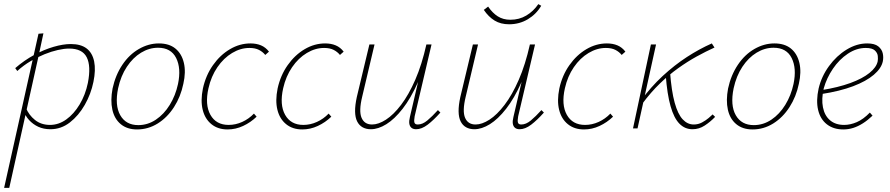

<svg xmlns="http://www.w3.org/2000/svg" viewBox="-36 -624 4326 933"><path d="M-16 289 151 -460 175 -462 151 -350 9 289ZM209 4Q176 4 150 -8Q124 -20 105 -41Q86 -62 77 -89L90 -100Q104 -65 134 -41Q164 -17 207 -17Q249 -17 286 -43.5Q323 -70 351 -116.5Q379 -163 391 -221Q407 -303 385.5 -345.5Q364 -388 300 -388Q276 -388 245 -381Q214 -374 180.5 -360.5Q147 -347 113 -327Q79 -307 48 -279L38 -293Q82 -331 130 -357Q178 -383 224.5 -396.5Q271 -410 308 -410Q357 -410 385 -388.5Q413 -367 421.5 -325.5Q430 -284 418 -226Q406 -167 376 -114.5Q346 -62 303.5 -29Q261 4 209 4Z M630 5Q582 5 551 -20.5Q520 -46 510 -91Q500 -136 511 -194Q525 -259 558.5 -309Q592 -359 639 -386Q686 -413 736 -413Q786 -413 816.5 -388Q847 -363 857.5 -318.5Q868 -274 855 -217Q842 -154 809.5 -103.5Q777 -53 730.5 -24Q684 5 630 5ZM636 -16Q682 -16 721.5 -42.5Q761 -69 789 -114.5Q817 -160 829 -216Q845 -292 820 -342Q795 -392 732 -392Q689 -392 649.5 -368Q610 -344 580.5 -299.5Q551 -255 538 -195Q521 -112 548.5 -64Q576 -16 636 -16Z M1070 5Q1023 5 991.5 -20.5Q960 -46 949 -90.5Q938 -135 950 -194Q964 -258 999 -307.5Q1034 -357 1081.5 -385Q1129 -413 1181 -413Q1210 -413 1232.5 -403.5Q1255 -394 1271 -373L1253 -357Q1241 -372 1222.5 -381.5Q1204 -391 1176 -391Q1133 -391 1092 -366.5Q1051 -342 1020.5 -297.5Q990 -253 977 -195Q959 -115 986.5 -66Q1014 -17 1075 -17Q1109 -17 1141 -31.5Q1173 -46 1198 -72L1211 -57Q1182 -29 1145.5 -12Q1109 5 1070 5Z M1433 5Q1386 5 1354.5 -20.5Q1323 -46 1312 -90.5Q1301 -135 1313 -194Q1327 -258 1362 -307.5Q1397 -357 1444.5 -385Q1492 -413 1544 -413Q1573 -413 1595.5 -403.5Q1618 -394 1634 -373L1616 -357Q1604 -372 1585.5 -381.5Q1567 -391 1539 -391Q1496 -391 1455 -366.5Q1414 -342 1383.5 -297.5Q1353 -253 1340 -195Q1322 -115 1349.5 -66Q1377 -17 1438 -17Q1472 -17 1504 -31.5Q1536 -46 1561 -72L1574 -57Q1545 -29 1508.5 -12Q1472 5 1433 5Z M1766 4Q1743 4 1726 -5.5Q1709 -15 1699.5 -34Q1690 -53 1689.5 -82.5Q1689 -112 1698 -153L1759 -408H1784L1724 -154Q1707 -84 1721 -51.5Q1735 -19 1772 -19Q1803 -19 1839.5 -42.5Q1876 -66 1913 -114.5Q1950 -163 1982 -236.5Q2014 -310 2036 -408H2054Q2029 -301 1994.5 -223.5Q1960 -146 1920.5 -95.5Q1881 -45 1841.5 -20.5Q1802 4 1766 4ZM1986 4Q1972 4 1963.5 -3Q1955 -10 1953 -23Q1951 -36 1956 -56L2038 -408H2061L1979 -59Q1975 -37 1978 -28Q1981 -19 1994 -19Q2017 -19 2040.5 -38.5Q2064 -58 2092 -89L2104 -77Q2071 -40 2042 -18Q2013 4 1986 4Z M2269 4Q2246 4 2229 -5.5Q2212 -15 2202.5 -34Q2193 -53 2192.5 -82.5Q2192 -112 2201 -153L2262 -408H2287L2227 -154Q2210 -84 2224 -51.5Q2238 -19 2275 -19Q2306 -19 2342.5 -42.5Q2379 -66 2416 -114.5Q2453 -163 2485 -236.5Q2517 -310 2539 -408H2557Q2532 -301 2497.5 -223.5Q2463 -146 2423.5 -95.5Q2384 -45 2344.5 -20.5Q2305 4 2269 4ZM2489 4Q2475 4 2466.5 -3Q2458 -10 2456 -23Q2454 -36 2459 -56L2541 -408H2564L2482 -59Q2478 -37 2481 -28Q2484 -19 2497 -19Q2520 -19 2543.5 -38.5Q2567 -58 2595 -89L2607 -77Q2574 -40 2545 -18Q2516 4 2489 4ZM2438 -506Q2397 -506 2367.5 -524Q2338 -542 2315 -576L2336 -592Q2357 -561 2383 -544.5Q2409 -528 2444 -528Q2487 -528 2521.5 -548.5Q2556 -569 2580 -604L2594 -596Q2570 -555 2529 -530.5Q2488 -506 2438 -506Z M2802 5Q2755 5 2723.5 -20.5Q2692 -46 2681 -90.5Q2670 -135 2682 -194Q2696 -258 2731 -307.5Q2766 -357 2813.5 -385Q2861 -413 2913 -413Q2942 -413 2964.5 -403.5Q2987 -394 3003 -373L2985 -357Q2973 -372 2954.5 -381.5Q2936 -391 2908 -391Q2865 -391 2824 -366.5Q2783 -342 2752.5 -297.5Q2722 -253 2709 -195Q2691 -115 2718.5 -66Q2746 -17 2807 -17Q2841 -17 2873 -31.5Q2905 -46 2930 -72L2943 -57Q2914 -29 2877.5 -12Q2841 5 2802 5Z M3086 -121 3074 -130Q3127 -202 3184.5 -255Q3242 -308 3302 -347Q3362 -386 3423 -413L3436 -393Q3394 -374 3349.5 -349.5Q3305 -325 3259.5 -292.5Q3214 -260 3170.5 -218Q3127 -176 3086 -121ZM3040 0 3127 -408H3152L3062 0ZM3329 4Q3292 4 3265.5 -23Q3239 -50 3222.5 -108Q3206 -166 3199 -259L3220 -274Q3227 -181 3242.5 -125Q3258 -69 3281.5 -44Q3305 -19 3335 -19Q3357 -19 3375.5 -29Q3394 -39 3407.5 -50.5Q3421 -62 3427 -68L3439 -56Q3416 -32 3388.5 -14Q3361 4 3329 4Z M3621 5Q3573 5 3542 -20.5Q3511 -46 3501 -91Q3491 -136 3502 -194Q3516 -259 3549.5 -309Q3583 -359 3630 -386Q3677 -413 3727 -413Q3777 -413 3807.5 -388Q3838 -363 3848.5 -318.5Q3859 -274 3846 -217Q3833 -154 3800.5 -103.5Q3768 -53 3721.5 -24Q3675 5 3621 5ZM3627 -16Q3673 -16 3712.5 -42.5Q3752 -69 3780 -114.5Q3808 -160 3820 -216Q3836 -292 3811 -342Q3786 -392 3723 -392Q3680 -392 3640.5 -368Q3601 -344 3571.5 -299.5Q3542 -255 3529 -195Q3512 -112 3539.5 -64Q3567 -16 3627 -16Z M4062 5Q4014 5 3982 -20Q3950 -45 3939.5 -90Q3929 -135 3942 -194Q3956 -253 3992.5 -303Q4029 -353 4078 -383Q4127 -413 4178 -413Q4214 -413 4231.5 -399Q4249 -385 4253.5 -365.5Q4258 -346 4254 -326Q4247 -292 4210 -260.5Q4173 -229 4109.5 -205Q4046 -181 3956 -167V-186Q4037 -199 4096 -220.5Q4155 -242 4189 -269.5Q4223 -297 4229 -326Q4231 -337 4229.5 -352Q4228 -367 4215 -379Q4202 -391 4171 -391Q4126 -391 4084 -363Q4042 -335 4011.5 -290Q3981 -245 3967 -195Q3955 -143 3963 -102.5Q3971 -62 3997.5 -39.5Q4024 -17 4066 -17Q4096 -17 4127.5 -30.5Q4159 -44 4191 -77L4204 -62Q4181 -40 4157.5 -25Q4134 -10 4110.5 -2.5Q4087 5 4062 5Z"/></svg>

Font: Ysabeau Office Thin
Style: Italic
Weight: 250
Italic angle: -12°
Designer: Christian Thalmann (Catharsis Fonts)
Version: Version 2.001;gftools[0.9.30]; featfreeze: tnum,lnum,ss02